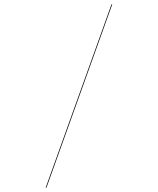

<svg xmlns="http://www.w3.org/2000/svg" viewBox="-164 -873 918 1116"><g transform="rotate(-15 295.0 -315.0)"><path d="M615 -780 -30 150H-25L620 -780Z"/></g></svg>

Font: Bodoni* 48pt Fatface
Style: Italic
Weight: 900
Italic angle: -13°
Version: Version 2.3